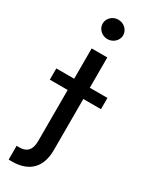

<svg xmlns="http://www.w3.org/2000/svg" viewBox="-284 -797 812 1045"><g transform="rotate(30 121.5 -275.0)"><path d="M73.2 36.6C73.2 88.8 51.8 117.9 1.1 117.9C-2.1 117.9 -5 117.9 -7.5 117.9C-9.9 117.5 -12.4 117.5 -15.6 117.5V204.2C-12.1 204.5 -8.9 204.5 -5.7 204.5C-2.5 204.5 1.1 204.5 4.6 204.5C117.2 204.5 171.5 141 171.5 36.9V-545.5H73.2ZM282.3 -284.4V-355.1H-39.1V-284.4ZM121.4 -632.1C157 -632.1 186.1 -659.8 186.1 -692.8C186.1 -726.6 157 -753.9 121.4 -753.9C86.3 -753.9 57.2 -726.6 57.2 -692.8C57.2 -659.8 86.3 -632.1 121.4 -632.1Z"/></g></svg>

Font: Inter 465
Style: Regular
Weight: 400
Designer: Rasmus Andersson
Foundry: rsms
Version: Version 3.019;Glyphs 3.1.2 (3151)